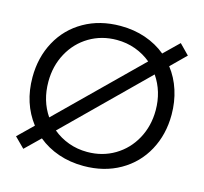

<svg xmlns="http://www.w3.org/2000/svg" viewBox="-104 -827 1016 954"><g transform="rotate(15 404.0 -350.0)"><path d="M763 -654 687 -579Q723 -533 742 -474Q761 -415 761 -349Q761 -247 716.5 -165Q672 -83 590.5 -36.5Q509 10 403 10Q334 10 274.5 -10.5Q215 -31 169 -69L93 5L42 -46L119 -121Q45 -217 45 -351Q45 -453 89.5 -535Q134 -617 215.5 -663.5Q297 -710 403 -710Q472 -710 531.5 -689.5Q591 -669 637 -631L713 -705ZM177 -179 580 -575Q544 -605 499 -621.5Q454 -638 403 -638Q325 -638 262 -600.5Q199 -563 163 -497Q127 -431 127 -350Q127 -252 177 -179ZM628 -521 226 -125Q262 -95 307 -78.5Q352 -62 403 -62Q481 -62 544 -99.5Q607 -137 643 -203Q679 -269 679 -350Q679 -446 628 -521Z"/></g></svg>

Font: Tilda Sans
Style: Regular
Weight: 400
Designer: ParaType Ltd
Foundry: ParaType Ltd
Version: Version 1.002W